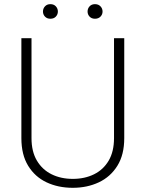

<svg xmlns="http://www.w3.org/2000/svg" viewBox="-20 -895 701 925"><path d="M578.6 -710.9V-229.5Q578.6 -149.4 545.4 -96.2Q512.2 -43 456.1 -16.6Q399.9 9.8 330.6 9.8Q260.3 9.8 204.3 -16.6Q148.4 -43 115.7 -96.2Q83 -149.4 83 -229.5V-710.9H131.8V-229.5Q131.8 -165 157.7 -121.3Q183.6 -77.6 228.5 -55.4Q273.4 -33.2 330.6 -33.2Q388.2 -33.2 433.1 -55.4Q478 -77.6 503.7 -121.3Q529.3 -165 529.3 -229.5V-710.9ZM437.5 -804.7Q421.4 -804.7 411.6 -814.9Q401.9 -825.2 401.9 -839.4Q401.9 -854 411.6 -864.5Q421.4 -875 437.5 -875Q454.1 -875 464.1 -864.5Q474.1 -854 474.1 -839.4Q474.1 -825.2 464.1 -814.9Q454.1 -804.7 437.5 -804.7ZM222.7 -804.7Q206.5 -804.7 196.8 -814.9Q187 -825.2 187 -839.4Q187 -854 196.8 -864.5Q206.5 -875 222.7 -875Q239.3 -875 249 -864.5Q258.8 -854 258.8 -839.4Q258.8 -825.2 249 -814.9Q239.3 -804.7 222.7 -804.7Z"/></svg>

Font: Heebo ExtraLight
Style: Regular
Weight: 250
Designer: Oded Ezer
Foundry: Ezer Type House
Version: Version 3.100